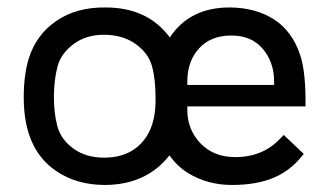

<svg xmlns="http://www.w3.org/2000/svg" viewBox="-20 -496 899 525"><path d="M444.3 -393.6Q499 -476.6 610.4 -475.6Q680.7 -474.6 730 -442.4Q779.3 -410.2 800.8 -345.7Q816.4 -299.8 815.4 -205.1H492.2V-195.3Q492.2 -141.6 528.3 -104Q564.5 -66.4 623 -66.4Q700.2 -66.4 748 -119.1L755.9 -127Q796.9 -87.9 810.5 -75.2Q776.4 -30.3 729 -10.3Q681.6 9.8 614.3 9.8Q546.9 9.8 493.2 -23.4Q463.9 -42 443.4 -71.3Q380.9 8.8 267.6 9.8Q189.5 9.8 133.8 -28.3Q44.9 -87.9 44.9 -229.5Q44.9 -291 58.6 -335.9Q79.1 -401.4 134.3 -439Q189.5 -476.6 268.6 -475.6Q383.8 -475.6 444.3 -393.6ZM492.2 -263.7H729.5V-273.4Q729.5 -326.2 698.2 -362.8Q667 -399.4 611.3 -398.9Q555.7 -398.4 523.9 -363.3Q492.2 -328.1 492.2 -273.4ZM405.3 -228.5Q405.3 -280.3 395.5 -315.4Q385.7 -350.6 351.1 -375.5Q316.4 -400.4 266.1 -400.9Q215.8 -401.4 181.2 -375.5Q146.5 -349.6 137.2 -314Q127.9 -278.3 127.4 -233.4Q127 -188.5 136.7 -151.4Q146.5 -114.3 181.2 -89.4Q215.8 -64.5 266.1 -64.9Q316.4 -65.4 349.6 -89.8Q407.2 -131.8 405.3 -228.5Z"/></svg>

Font: BF_TEXT
Style: Regular
Weight: 400
Foundry: EA DICE
Version: Version 1.404